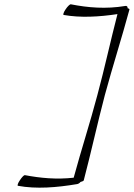

<svg xmlns="http://www.w3.org/2000/svg" viewBox="-20 -845 626 899"><path d="M64 25C150 41 246 33 341 17C347 16 353 12 357 7C364 5 370 3 372 0C407 -133 436 -267 471 -400C507 -533 550 -667 586 -800C587 -803 584 -805 577 -807C579 -812 575 -819 566 -817C476 -802 392 -809 311 -825C307 -825 296 -815 287 -801C278 -788 274 -776 278 -775C357 -761 444 -766 530 -779C497 -652 470 -526 436 -400C402 -271 360 -142 325 -13C245 -4 170 -11 96 -25C92 -25 82 -15 73 -1C64 12 60 24 64 25Z"/></svg>

Font: Nupuram Thin Italic
Style: Regular
Weight: 100
Designer: Santhosh Thottingal (santhosh.thottingal@gmail.com)
Foundry: SMC
Version: Version 1.000